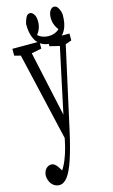

<svg xmlns="http://www.w3.org/2000/svg" viewBox="-161 -806 681 1161"><g transform="rotate(-15 179.5 -225.5)"><path d="M59.1 299.8Q41.5 299.8 26.1 289.8Q10.7 279.8 2 261.2Q-6.8 242.7 -6.8 220.2Q-3.4 193.4 10.7 179.9Q24.9 166.5 41.5 166.5Q55.7 166.5 67.4 177Q79.1 187.5 93.3 212.4L115.2 251L87.4 278.3L68.4 251Q91.8 231 109.1 198.7Q126.5 166.5 139.2 127Q151.9 87.4 160.2 45.9L170.9 -9.8L173.3 -18.6L236.8 -316.9L291 -569.8H328.1L203.1 -3.4Q179.7 102.5 157.2 169.7Q134.8 236.8 111.1 268.3Q87.4 299.8 59.1 299.8ZM169.9 63.5 23.4 -569.8H90.8L195.8 -86.4L200.7 -62.5ZM-3.4 -526.9V-569.8H166V-525.9L82.5 -509.3H64.9ZM217.3 -526.9V-569.8H354V-526.9L304.2 -509.3H291ZM230 -541Q193.4 -541 167 -558.8Q140.6 -576.7 128.4 -610.8Q115.7 -643.6 115.7 -687.5Q115.7 -689.9 115.7 -692.4Q119.1 -712.4 128.7 -731.7Q138.2 -751 154.8 -751Q167.5 -751 178.7 -735.1Q189.9 -719.2 189.9 -688.5Q189.9 -664.6 180.4 -641.4Q170.9 -618.2 154.3 -605L139.6 -646Q157.2 -610.8 180.2 -599.1Q203.1 -587.4 230 -587.4Q256.8 -587.4 279.5 -599.6Q302.2 -611.8 319.8 -646L304.7 -605Q289.6 -618.2 279.3 -641.1Q269 -664.1 269 -688.5Q269 -719.2 280.3 -735.1Q291.5 -751 304.7 -751Q321.3 -751 331.5 -732.2Q341.8 -713.4 344.2 -692.4Q344.2 -689.9 344.2 -687.5Q344.2 -641.6 331.5 -609.9Q318.4 -576.7 292.5 -558.8Q266.6 -541 230 -541Z"/></g></svg>

Font: Scarab Serif
Style: Condensed
Weight: 400
Designer: John Roberts
Foundry: Scarab
Version: 1.0